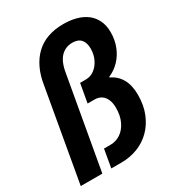

<svg xmlns="http://www.w3.org/2000/svg" viewBox="-177 -842 866 948"><g transform="rotate(-30 256.0 -368.0)"><path d="M4 0 96 -523Q104 -574 123 -613.5Q142 -653 171 -680.5Q200 -708 239.5 -722Q279 -736 329 -736Q368 -736 401.5 -727Q435 -718 459.5 -699.5Q484 -681 498 -652Q512 -623 512 -584Q512 -541 497.5 -504Q483 -467 457 -439.5Q431 -412 396 -397L395 -393Q433 -376 453.5 -340Q474 -304 474 -249Q474 -190 455 -143.5Q436 -97 403.5 -65Q371 -33 328 -16.5Q285 0 236 0H178L196 -103H234Q264 -103 290 -120Q316 -137 332 -170Q348 -203 348 -248Q348 -275 339.5 -295Q331 -315 315 -325.5Q299 -336 277 -336H237L256 -443H289Q316 -443 338 -459.5Q360 -476 373 -503.5Q386 -531 386 -564Q386 -597 370 -615.5Q354 -634 321 -634Q296 -634 275.5 -622.5Q255 -611 241.5 -588.5Q228 -566 221 -531L127 0Z"/></g></svg>

Font: Archivo Condensed
Style: Bold Italic
Weight: 700
Width: 3
Italic angle: -10°
Designer: Hector Gatti
Foundry: Omnibus-Type
Version: Version 2.001